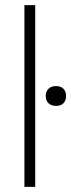

<svg xmlns="http://www.w3.org/2000/svg" viewBox="-20 -727 277 747"><path d="M75 0V-707H117V0ZM198 -315Q180 -315 169 -325Q158 -335 158 -354Q158 -371 168.5 -381.5Q179 -392 198 -392Q217 -392 227 -381.5Q237 -371 237 -354Q237 -336 227 -325.5Q217 -315 198 -315Z"/></svg>

Font: Onest Thin
Style: Regular
Weight: 250
Designer: Dmitri Voloshin, Andrey Kudryavtsev
Foundry: Dmitri Voloshin, Andrey Kudryavtsev
Version: Version 1.000;gftools[0.9.33]